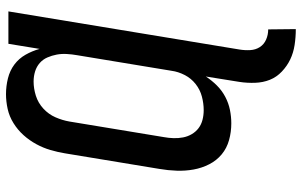

<svg xmlns="http://www.w3.org/2000/svg" viewBox="-203 -580 1006 640"><g transform="rotate(-90 300.0 -260.0)"><path d="M523 223Q496 223 470 219Q444 215 422 204.5Q400 194 381.5 176.5Q363 159 354 136.5Q345 114 344 87.5Q343 61 347 35L365 -77Q352 -57 335 -40Q318 -23 297 -12Q276 -1 253.5 3.5Q231 8 209 8Q180 8 153 0.5Q126 -7 105.5 -24Q85 -41 72.5 -65.5Q60 -90 55 -117.5Q50 -145 51 -174Q52 -203 57 -232L109 -547Q113 -571 120 -595Q127 -619 139.5 -642Q152 -665 169.5 -684.5Q187 -704 209.5 -718Q232 -732 257 -737.5Q282 -743 306 -743Q333 -743 359 -736.5Q385 -730 405 -715Q425 -700 437.5 -678Q450 -656 457 -631L474 -735H582L455 35Q452 53 453 71Q454 89 463 103Q472 117 488 124Q504 131 522 131ZM253 -84Q275 -84 298 -90Q321 -96 340 -111Q359 -126 370 -147.5Q381 -169 384 -191L436 -506Q439 -523 440 -540.5Q441 -558 438 -574Q435 -590 428.5 -605Q422 -620 410 -630.5Q398 -641 382 -646Q366 -651 348 -651Q325 -651 301 -643.5Q277 -636 258 -618.5Q239 -601 229 -578Q219 -555 215 -532L163 -217Q160 -201 159.5 -184.5Q159 -168 162 -152.5Q165 -137 173 -123.5Q181 -110 193 -101Q205 -92 220.5 -88Q236 -84 253 -84Z"/></g></svg>

Font: Iosevka Aile Semibold
Style: Italic
Weight: 600
Italic angle: -9°
Designer: Belleve Invis
Foundry: Belleve Invis
Version: Version 31.1.0; ttfautohint (v1.8.4)